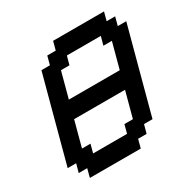

<svg xmlns="http://www.w3.org/2000/svg" viewBox="-191 -1050 1207 1225"><g transform="rotate(-30 413.0 -437.5)"><path d="M125 0H500L516.6 -62.5H579.1L596.2 -125H658.7Q686.5 -229.5 742.4 -437.7Q798.3 -646 826.2 -750H763.7L780.3 -812.5H717.8L734.4 -875H359.4L342.8 -812.5H280.3L263.7 -750H201.2Q173.3 -646 117.4 -437.5Q61.5 -229 33.7 -125H96.2L79.1 -62.5H141.6ZM471.2 -125H221.2L237.8 -187.5H175.3L225.6 -375H600.6L550.3 -187.5H487.8ZM633.8 -500H258.8L309.1 -687.5H371.6L388.7 -750H638.7L621.6 -687.5H684.1Z"/></g></svg>

Font: Faithful 32x
Style: Oblique
Weight: 400
Foundry: Faithful Resource Pack
Version: Version 1.0; January 27, 2023